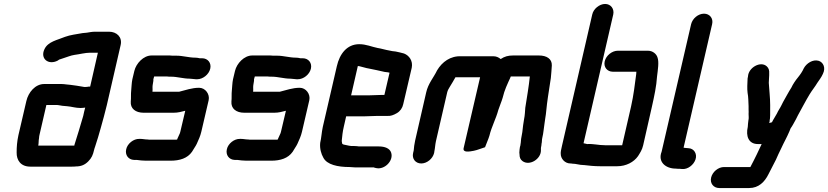

<svg xmlns="http://www.w3.org/2000/svg" viewBox="-20 -783 4180 969"><path d="M177 -86C177 -91 178 -96 179 -101L214 -253H265C269 -253 273 -253 277 -252L295 -249C302 -248 310 -248 318 -247C342 -245 361 -238 386 -238C395 -238 403 -239 410 -240C406 -226 403 -212 400 -198C385 -146 371 -100 356 -53L355 -48H173C176 -62 174 -71 177 -86ZM410 -344C406 -344 403 -344 400 -345C381 -348 355 -353 334 -355L314 -357C306 -358 299 -359 290 -359H203C158 -359 123 -317 113 -273L73 -101C66 -69 64 -41 64 -14C63 26 85 58 133 58H343C350 58 357 58 363 57C389 57 408 49 425 32C443 14 449 -1 455 -27C456 -32 458 -37 460 -43C471 -77 479 -102 489 -139C498 -172 511 -217 519 -252L589 -556C598 -596 569 -623 530 -623H460C445 -623 431 -620 418 -618L397 -616C365 -610 335 -607 308 -597C271 -581 222 -574 204 -534C182 -487 224 -453 271 -477C273 -479 281 -484 284 -484C289 -486 295 -488 302 -490C319 -495 336 -503 356 -506C381 -509 410 -517 435 -517H474L435 -346H428C422 -345 417 -344 410 -344Z M1000 -489H988C979 -491 973 -492 966 -492C933 -492 903 -502 870 -502H850C843 -503 836 -503 830 -503H745C704 -503 667 -463 658 -425L648 -383C644 -364 644 -343 642 -325C640 -309 642 -287 640 -271C637 -235 664 -214 705 -214H856C878 -214 896 -219 915 -224L890 -118C889 -115 889 -113 888 -111L879 -91C877 -88 876 -84 874 -79C871 -78 868 -78 865 -78H740C735 -78 730 -78 725 -79C712 -79 701 -82 689 -82H683C654 -83 623 -58 617 -30C610 -1 628 23 656 24H669C685 26 699 28 716 28H841C887 28 926 16 949 -17C956 -30 967 -44 973 -57C982 -77 991 -96 996 -118L1033 -277C1040 -308 1016 -340 985 -340C948 -340 917 -328 884 -320H750C749 -322 749 -324 750 -327C750 -339 749 -346 751 -357L754 -375V-383L758 -397H823C830 -396 836 -396 843 -396C875 -396 905 -386 937 -386C947 -386 960 -383 969 -383H975C1004 -383 1034 -407 1041 -436C1048 -465 1029 -489 1000 -489Z M1508 -489H1496C1487 -491 1481 -492 1474 -492C1441 -492 1411 -502 1378 -502H1358C1351 -503 1344 -503 1338 -503H1253C1212 -503 1175 -463 1166 -425L1156 -383C1152 -364 1152 -343 1150 -325C1148 -309 1150 -287 1148 -271C1145 -235 1172 -214 1213 -214H1364C1386 -214 1404 -219 1423 -224L1398 -118C1397 -115 1397 -113 1396 -111L1387 -91C1385 -88 1384 -84 1382 -79C1379 -78 1376 -78 1373 -78H1248C1243 -78 1238 -78 1233 -79C1220 -79 1209 -82 1197 -82H1191C1162 -83 1131 -58 1125 -30C1118 -1 1136 23 1164 24H1177C1193 26 1207 28 1224 28H1349C1395 28 1434 16 1457 -17C1464 -30 1475 -44 1481 -57C1490 -77 1499 -96 1504 -118L1541 -277C1548 -308 1524 -340 1493 -340C1456 -340 1425 -328 1392 -320H1258C1257 -322 1257 -324 1258 -327C1258 -339 1257 -346 1259 -357L1262 -375V-383L1266 -397H1331C1338 -396 1344 -396 1351 -396C1383 -396 1413 -386 1445 -386C1455 -386 1468 -383 1477 -383H1483C1512 -383 1542 -407 1549 -436C1556 -465 1537 -489 1508 -489Z M1847 -302H1752L1786 -450C1789 -449 1791 -449 1793 -449C1808 -446 1827 -439 1842 -437C1869 -432 1894 -426 1921 -420L1938 -418C1941 -417 1943 -417 1946 -416L1920 -304H1909C1896 -304 1862 -302 1847 -302ZM1885 -198H1938C1951 -197 1966 -202 1983 -212C2000 -222 2011 -238 2015 -257L2058 -441C2065 -476 2045 -503 2019 -513C2007 -517 1989 -520 1977 -523L1960 -525L1945 -528C1926 -531 1905 -538 1885 -541C1855 -547 1828 -560 1793 -560C1731 -560 1694 -511 1680 -449L1609 -142C1603 -114 1602 -87 1596 -62C1593 -33 1601 -6 1612 13C1630 48 1684 60 1744 60C1754 60 1764 62 1775 62H1867C1868 62 1868 62 1869 63L1877 65C1920 76 1968 28 1954 -13C1947 -34 1923 -44 1891 -44H1792C1784 -45 1777 -46 1769 -46H1754C1748 -47 1743 -47 1740 -48L1726 -51C1717 -53 1713 -53 1709 -56L1707 -58C1707 -61 1704 -69 1705 -75C1707 -95 1709 -118 1715 -143L1727 -196H1822C1837 -196 1872 -198 1885 -198Z M2068 -24 2065 -11C2058 18 2077 42 2106 42C2135 42 2164 18 2171 -11L2172 -18C2176 -37 2176 -51 2180 -70L2237 -317C2239 -326 2245 -337 2249 -343C2259 -358 2269 -377 2278 -392C2278 -393 2278 -393 2279 -393H2403L2320 -36C2314 -11 2350 -18 2371 -22C2388 -25 2414 -36 2428 -40C2435 -60 2444 -78 2450 -98C2461 -144 2483 -183 2495 -228C2502 -250 2511 -269 2517 -290C2526 -329 2541 -359 2556 -392C2556 -393 2556 -394 2558 -397H2654C2649 -347 2639 -290 2631 -239C2630 -225 2629 -200 2625 -182L2620 -150C2618 -128 2615 -105 2610 -82C2609 -74 2609 -67 2608 -60C2607 -57 2606 -54 2607 -52L2604 -41C2602 -33 2602 -24 2601 -13L2602 -3C2602 11 2606 22 2617 30C2652 56 2711 20 2710 -25V-36C2710 -39 2711 -41 2711 -42C2712 -47 2713 -52 2713 -57C2716 -68 2714 -76 2717 -88C2723 -112 2724 -135 2728 -159L2732 -187C2734 -199 2736 -212 2737 -225C2741 -269 2749 -317 2756 -363L2760 -389C2762 -412 2764 -432 2765 -453C2766 -486 2739 -503 2700 -503H2569C2545 -503 2526 -498 2507 -485C2496 -494 2484 -499 2471 -499H2309C2253 -502 2211 -470 2186 -428C2169 -392 2141 -362 2131 -317L2075 -73C2071 -55 2069 -38 2068 -24Z M3073 -421H3192C3191 -418 3191 -414 3191 -410C3184 -357 3178 -304 3165 -246L3120 -50H3034C3000 -50 2975 -58 2944 -56H2943C2938 -57 2932 -59 2925 -60L3075 -710C3081 -738 3063 -763 3034 -763C3005 -763 2975 -738 2969 -710L2816 -46C2812 -29 2809 -15 2810 -6C2810 17 2830 42 2859 42C2861 42 2864 42 2868 43C2888 43 2904 50 2925 50H2927C2950 53 2980 56 3009 56H3095C3140 56 3179 35 3200 5C3210 -11 3221 -27 3226 -50L3270 -244C3282 -298 3293 -348 3296 -397C3300 -430 3307 -471 3298 -494C3293 -510 3275 -527 3250 -527H3098C3069 -527 3039 -503 3032 -474C3025 -445 3044 -421 3073 -421Z M3468 -661 3319 -17C3299 34 3339 68 3391 68C3398 69 3404 69 3411 69L3422 70C3451 73 3481 49 3490 22C3500 -7 3482 -34 3455 -35L3443 -36C3434 -37 3430 -37 3430 -38L3574 -661C3581 -690 3562 -714 3533 -714C3504 -714 3475 -690 3468 -661Z M3754 -143C3743 -96 3758 -56 3805 -56H3824C3816 -38 3807 -21 3799 -3C3788 19 3778 40 3767 60H3634C3605 60 3576 84 3569 113C3562 142 3581 166 3610 166H3761C3809 166 3839 135 3858 97C3870 74 3883 49 3896 23L3909 -6C3914 -16 3919 -26 3923 -35C3937 -66 3950 -87 3964 -120L3970 -135C3981 -150 3987 -164 3997 -181L4007 -201C4027 -237 4046 -274 4066 -307C4078 -327 4094 -346 4105 -365C4115 -380 4125 -392 4133 -410C4149 -442 4134 -469 4112 -476C4082 -485 4050 -463 4037 -439C4029 -421 4019 -407 4007 -392C3996 -379 3981 -357 3974 -341C3961 -321 3944 -289 3932 -268L3924 -252C3918 -239 3907 -224 3901 -210C3892 -193 3883 -181 3876 -166C3873 -165 3867 -163 3862 -162L3864 -169C3864 -175 3865 -180 3866 -185C3868 -208 3866 -230 3867 -252C3867 -290 3862 -329 3860 -365L3861 -385L3862 -403V-413C3863 -427 3860 -439 3850 -448C3819 -477 3757 -442 3755 -397L3753 -387C3752 -362 3750 -336 3753 -314C3757 -295 3757 -267 3758 -247V-229C3758 -222 3759 -215 3758 -208C3758 -197 3760 -186 3757 -175C3755 -161 3755 -156 3754 -143Z"/></svg>

Font: Electronic
Style: HvIt
Weight: 900
Version: Version 1.011